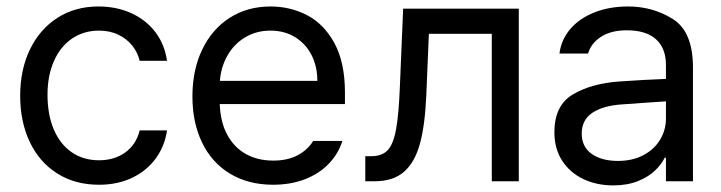

<svg xmlns="http://www.w3.org/2000/svg" viewBox="-20 -557 2217 590"><path d="M42 -262.7Q42 -342.8 72 -405Q102.1 -467.3 156.5 -502.2Q210.9 -537.1 282.2 -537.1Q338.4 -537.1 383.8 -516.4Q429.2 -495.6 457.8 -457.8Q486.3 -419.9 493.2 -370.1H409.2Q403.3 -395.5 386.7 -416.5Q370.1 -437.5 344 -450.2Q317.9 -462.9 284.2 -462.9Q237.3 -462.9 201.4 -438.5Q165.5 -414.1 145.8 -369.4Q126 -324.7 126 -265.6Q126 -204.6 145.3 -159.2Q164.6 -113.8 200.4 -89.1Q236.3 -64.5 284.2 -64.5Q331.5 -64.5 365 -88.6Q398.4 -112.8 409.2 -156.2H493.2Q486.3 -108.4 459 -70.6Q431.6 -32.7 386.7 -11Q341.8 10.7 284.2 10.7Q210.4 10.7 155.5 -24.2Q100.6 -59.1 71.3 -121.1Q42 -183.1 42 -262.7Z M571.3 -260.7Q571.3 -341.8 601.3 -404.5Q631.3 -467.3 685.8 -502.2Q740.2 -537.1 811.5 -537.1Q871.6 -537.1 923.3 -510.5Q975.1 -483.9 1007.6 -424.6Q1040 -365.2 1040 -272.5V-237.3H655.3Q657.2 -182.1 678.2 -143.1Q699.2 -104 735.6 -83.7Q772 -63.5 819.3 -63.5Q864.3 -63.5 895.3 -80.3Q926.3 -97.2 942.4 -124H1032.2Q1019.5 -84 990 -53.5Q960.4 -22.9 916.7 -6.1Q873 10.7 819.3 10.7Q743.7 10.7 687.5 -22.9Q631.3 -56.6 601.3 -118.2Q571.3 -179.7 571.3 -260.7ZM955.1 -308.6Q955.1 -353 937.3 -387.9Q919.4 -422.9 886.7 -442.9Q854 -462.9 811.5 -462.9Q767.1 -462.9 732.7 -441.9Q698.2 -420.9 678.5 -385.5Q658.7 -350.1 655.8 -308.6Z M1102.5 -77.1H1121.1Q1153.8 -77.1 1171.1 -95.2Q1188.5 -113.3 1197 -159.2Q1205.6 -205.1 1209 -295.9L1218.8 -530.3H1574.2V0H1491.2V-453.1H1297.9L1290 -264.6Q1286.1 -172.9 1270.5 -115.7Q1254.9 -58.6 1221.7 -29.3Q1188.5 0 1130.9 0H1102.5Z M1882.8 -306.6Q1916 -309.1 1957.3 -311.3Q1998.5 -313.5 2026.4 -314.5V-357.4Q2026.4 -408.7 1995.8 -436.3Q1965.3 -463.9 1906.2 -463.9Q1857.9 -463.9 1827.1 -444.1Q1796.4 -424.3 1787.1 -392.6H1699.2Q1704.6 -435.1 1732.4 -467.8Q1760.3 -500.5 1806.4 -518.8Q1852.5 -537.1 1910.2 -537.1Q1986.3 -537.1 2047.9 -498.3Q2109.4 -459.5 2109.4 -349.6V0H2026.4V-72.3H2022.5Q2012.7 -51.8 1992.4 -32.5Q1972.2 -13.2 1939.7 -0.2Q1907.2 12.7 1864.3 12.7Q1813.5 12.7 1772.5 -6.8Q1731.4 -26.4 1707.5 -63.2Q1683.6 -100.1 1683.6 -150.4Q1683.6 -232.9 1740 -266.6Q1796.4 -300.3 1882.8 -306.6ZM1878.9 -62.5Q1924.3 -62.5 1957.8 -80.6Q1991.2 -98.6 2008.8 -128.4Q2026.4 -158.2 2026.4 -192.4V-245.6Q2014.6 -245.1 1961.9 -241.2L1892.6 -236.3Q1833 -232.4 1800.3 -210.4Q1767.6 -188.5 1767.6 -146.5Q1767.6 -106 1798.1 -84.2Q1828.6 -62.5 1878.9 -62.5Z"/></svg>

Font: WEMIX Pretendard
Style: Regular
Weight: 400
Designer: Base glyphs from Inter by Rasmus Andersson; Hangeul glyphs from Noto Sans CJK(Source Han Sans) by Jang Soo-young and Kan
Foundry: Kil Hyung-jin
Version: Version 1.000